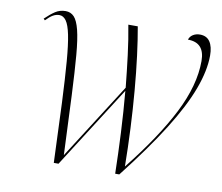

<svg xmlns="http://www.w3.org/2000/svg" viewBox="-79 -823 1065 921"><g transform="rotate(10 453.0 -363.0)"><path d="M239 1Q233 -168 227.5 -288.5Q222 -409 215.5 -489.5Q209 -570 199.5 -616.5Q190 -663 176 -682.5Q162 -702 143 -702Q127 -702 112 -693.5Q97 -685 78 -665L71 -672Q97 -697 119 -711.5Q141 -726 169 -726Q194 -726 210.5 -708.5Q227 -691 238 -647.5Q249 -604 255.5 -527Q262 -450 267.5 -331.5Q273 -213 280 -44L516 -414Q508 -494 498.5 -570Q489 -646 476 -714H522Q533 -653 543 -575Q553 -497 560.5 -408.5Q568 -320 572.5 -226.5Q577 -133 578 -41Q713 -211 782.5 -348Q852 -485 852 -603Q852 -693 770 -693Q775 -709 789.5 -718Q804 -727 823 -727Q856 -727 872 -703Q888 -679 888 -636Q888 -563 854 -471.5Q820 -380 747 -263.5Q674 -147 558 1H538Q536 -95 531 -197Q526 -299 517 -399L262 1Z"/></g></svg>

Font: Noto Serif Display ExtraLight
Style: Italic
Weight: 200
Italic angle: -12°
Designer: Monotype Design Team
Foundry: Monotype Imaging Inc.
Version: Version 2.009